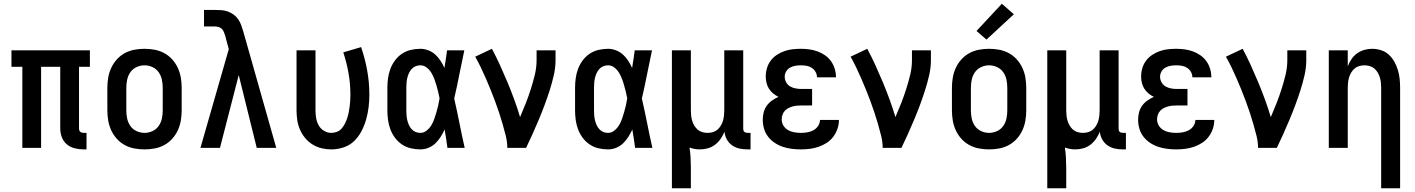

<svg xmlns="http://www.w3.org/2000/svg" viewBox="-20 -788 7540 1023"><path d="M425 8Q401 8 377.5 2Q354 -4 336 -19Q318 -34 309.5 -57Q301 -80 301 -103V-432H199V0H99V-432H41V-520H459V-432H401V-103Q401 -98 402.5 -93.5Q404 -89 407.5 -86Q411 -83 415.5 -81.5Q420 -80 425 -80H441V8Z M750 8Q723 8 696 3Q669 -2 645 -15Q621 -28 602.5 -48.5Q584 -69 572.5 -94Q561 -119 556.5 -146Q552 -173 552 -200V-320Q552 -347 556.5 -374Q561 -401 572.5 -426Q584 -451 602.5 -471.5Q621 -492 645 -505Q669 -518 696 -523Q723 -528 750 -528Q777 -528 804 -523Q831 -518 855 -505Q879 -492 897.5 -471.5Q916 -451 927.5 -426Q939 -401 943.5 -374Q948 -347 948 -320V-200Q948 -173 943.5 -146Q939 -119 927.5 -94Q916 -69 897.5 -48.5Q879 -28 855 -15Q831 -2 804 3Q777 8 750 8ZM750 -80Q772 -80 792.5 -89.5Q813 -99 825.5 -117Q838 -135 842.5 -156.5Q847 -178 847 -200V-320Q847 -342 842.5 -363.5Q838 -385 825.5 -403Q813 -421 792.5 -430.5Q772 -440 750 -440Q728 -440 707.5 -430.5Q687 -421 674.5 -403Q662 -385 657.5 -363.5Q653 -342 653 -320V-200Q653 -178 657.5 -156.5Q662 -135 674.5 -117Q687 -99 707.5 -89.5Q728 -80 750 -80Z M1048 0 1199 -526 1180 -597Q1180 -597 1180 -597Q1180 -597 1180 -597Q1177 -607 1173 -617Q1169 -627 1161.5 -634.5Q1154 -642 1143.5 -644.5Q1133 -647 1123 -647H1067V-735H1123Q1141 -735 1158.5 -734Q1176 -733 1193 -727Q1210 -721 1224.5 -710.5Q1239 -700 1249 -685.5Q1259 -671 1265 -654.5Q1271 -638 1276 -621L1452 0H1348L1252 -388L1152 0Z M1746 8Q1720 8 1694 2Q1668 -4 1645.5 -18Q1623 -32 1606 -52.5Q1589 -73 1578.5 -97Q1568 -121 1564 -147.5Q1560 -174 1560 -200V-520H1661V-200Q1661 -179 1664.5 -158.5Q1668 -138 1678 -120Q1688 -102 1706.5 -91Q1725 -80 1745 -80Q1761 -80 1776 -86Q1791 -92 1801 -104Q1811 -116 1818 -130Q1825 -144 1830 -159Q1835 -174 1838 -189.5Q1841 -205 1843 -220.5Q1845 -236 1846 -252Q1847 -268 1847 -283Q1847 -341 1837 -398Q1827 -455 1809 -509L1904 -537Q1925 -476 1936.5 -412Q1948 -348 1948 -284Q1948 -250 1944 -217Q1940 -184 1931 -152Q1922 -120 1906.5 -90Q1891 -60 1867.5 -37Q1844 -14 1811.5 -3Q1779 8 1746 8Z M2220 8Q2194 8 2168.5 2Q2143 -4 2121.5 -18.5Q2100 -33 2084.5 -54Q2069 -75 2060 -99Q2051 -123 2047.5 -148.5Q2044 -174 2044 -200V-320Q2044 -346 2047.5 -371.5Q2051 -397 2060 -421Q2069 -445 2084.5 -466Q2100 -487 2121.5 -501.5Q2143 -516 2168.5 -522Q2194 -528 2220 -528Q2241 -528 2262 -520Q2283 -512 2299 -497.5Q2315 -483 2327 -464.5Q2339 -446 2348 -426Q2352 -450 2355.5 -473.5Q2359 -497 2362 -520H2454Q2440 -456 2427.5 -391.5Q2415 -327 2400 -263Q2415 -198 2428 -132Q2441 -66 2456 0H2364Q2361 -25 2357 -49.5Q2353 -74 2349 -98Q2340 -78 2328 -59Q2316 -40 2300 -24.5Q2284 -9 2263 -0.5Q2242 8 2220 8ZM2220 -80Q2238 -80 2253.5 -92.5Q2269 -105 2278.5 -121Q2288 -137 2294 -154.5Q2300 -172 2305.5 -190.5Q2311 -209 2315 -227Q2319 -245 2322 -264Q2319 -281 2314.5 -299Q2310 -317 2305 -334.5Q2300 -352 2293.5 -369Q2287 -386 2277.5 -401.5Q2268 -417 2253 -428.5Q2238 -440 2220 -440Q2206 -440 2194 -435Q2182 -430 2173 -420Q2164 -410 2158.5 -397.5Q2153 -385 2150 -372.5Q2147 -360 2146 -346.5Q2145 -333 2145 -320V-200Q2145 -187 2146 -173.5Q2147 -160 2150 -147.5Q2153 -135 2158.5 -122.5Q2164 -110 2173 -100Q2182 -90 2194 -85Q2206 -80 2220 -80Z M2683 0Q2683 -32 2675 -64Q2667 -96 2658 -127Q2649 -158 2639 -188.5Q2629 -219 2617.5 -249.5Q2606 -280 2594 -310Q2582 -340 2569 -369.5Q2556 -399 2542 -428.5Q2528 -458 2512 -486L2601 -528Q2624 -485 2644.5 -440Q2665 -395 2684 -349.5Q2703 -304 2720 -257.5Q2737 -211 2751 -164Q2767 -201 2781.5 -238Q2796 -275 2808 -312.5Q2820 -350 2829.5 -389Q2839 -428 2839 -468V-520H2940V-468Q2940 -427 2930.5 -386Q2921 -345 2908.5 -306Q2896 -267 2881.5 -228Q2867 -189 2851 -151Q2835 -113 2818 -75Q2801 -37 2783 0Z M3220 8Q3194 8 3168.5 2Q3143 -4 3121.5 -18.5Q3100 -33 3084.5 -54Q3069 -75 3060 -99Q3051 -123 3047.5 -148.5Q3044 -174 3044 -200V-320Q3044 -346 3047.5 -371.5Q3051 -397 3060 -421Q3069 -445 3084.5 -466Q3100 -487 3121.5 -501.5Q3143 -516 3168.5 -522Q3194 -528 3220 -528Q3241 -528 3262 -520Q3283 -512 3299 -497.5Q3315 -483 3327 -464.5Q3339 -446 3348 -426Q3352 -450 3355.5 -473.5Q3359 -497 3362 -520H3454Q3440 -456 3427.5 -391.5Q3415 -327 3400 -263Q3415 -198 3428 -132Q3441 -66 3456 0H3364Q3361 -25 3357 -49.5Q3353 -74 3349 -98Q3340 -78 3328 -59Q3316 -40 3300 -24.5Q3284 -9 3263 -0.5Q3242 8 3220 8ZM3220 -80Q3238 -80 3253.5 -92.5Q3269 -105 3278.5 -121Q3288 -137 3294 -154.5Q3300 -172 3305.5 -190.5Q3311 -209 3315 -227Q3319 -245 3322 -264Q3319 -281 3314.5 -299Q3310 -317 3305 -334.5Q3300 -352 3293.5 -369Q3287 -386 3277.5 -401.5Q3268 -417 3253 -428.5Q3238 -440 3220 -440Q3206 -440 3194 -435Q3182 -430 3173 -420Q3164 -410 3158.5 -397.5Q3153 -385 3150 -372.5Q3147 -360 3146 -346.5Q3145 -333 3145 -320V-200Q3145 -187 3146 -173.5Q3147 -160 3150 -147.5Q3153 -135 3158.5 -122.5Q3164 -110 3173 -100Q3182 -90 3194 -85Q3206 -80 3220 -80Z M3560 215V-520H3661V-200Q3661 -186 3662.5 -172Q3664 -158 3668 -144.5Q3672 -131 3679.5 -118.5Q3687 -106 3697.5 -97Q3708 -88 3722 -84Q3736 -80 3750 -80Q3764 -80 3778 -84Q3792 -88 3802.5 -97Q3813 -106 3820.5 -118.5Q3828 -131 3832 -144.5Q3836 -158 3837.5 -172Q3839 -186 3839 -200V-520H3940V-103Q3940 -98 3941 -93.5Q3942 -89 3945.5 -86Q3949 -83 3953.5 -81.5Q3958 -80 3963 -80H3979V8H3963Q3941 8 3920 3.5Q3899 -1 3881 -13.5Q3863 -26 3852.5 -45.5Q3842 -65 3840 -86Q3832 -66 3819.5 -48Q3807 -30 3790 -17Q3773 -4 3752 2Q3731 8 3709 8Q3695 8 3681 5.5Q3667 3 3654 -2Q3658 25 3659.5 52.5Q3661 80 3661 107V215Z M4247 8Q4223 8 4199 5Q4175 2 4152 -5.5Q4129 -13 4108.5 -26.5Q4088 -40 4073 -59Q4058 -78 4051 -102Q4044 -126 4044 -150Q4044 -170 4049 -189.5Q4054 -209 4065.5 -225Q4077 -241 4093.5 -252.5Q4110 -264 4128 -272Q4113 -279 4099.5 -290Q4086 -301 4077 -315.5Q4068 -330 4064 -346.5Q4060 -363 4060 -380Q4060 -403 4066.5 -425Q4073 -447 4086.5 -465Q4100 -483 4119 -495.5Q4138 -508 4159 -515.5Q4180 -523 4202.5 -525.5Q4225 -528 4247 -528Q4270 -528 4292 -525Q4314 -522 4335 -514.5Q4356 -507 4375 -494Q4394 -481 4407 -463Q4420 -445 4427 -423Q4434 -401 4434 -379Q4434 -378 4434 -377.5Q4434 -377 4434 -376H4333Q4333 -376 4333 -376.5Q4333 -377 4333 -377Q4333 -392 4325 -405.5Q4317 -419 4304.5 -427Q4292 -435 4277 -437.5Q4262 -440 4247 -440Q4232 -440 4217 -437.5Q4202 -435 4189 -427.5Q4176 -420 4168.5 -407Q4161 -394 4161 -379Q4161 -363 4169 -349Q4177 -335 4190 -327.5Q4203 -320 4218.5 -317Q4234 -314 4250 -314H4307V-226H4250Q4238 -226 4226 -225Q4214 -224 4202 -220.5Q4190 -217 4179.5 -211.5Q4169 -206 4161 -197Q4153 -188 4149 -176Q4145 -164 4145 -152Q4145 -134 4154.5 -118.5Q4164 -103 4179.5 -94.5Q4195 -86 4212.5 -83Q4230 -80 4247 -80Q4265 -80 4282 -83Q4299 -86 4314 -94Q4329 -102 4339 -117Q4349 -132 4349 -149Q4349 -149 4349 -149Q4349 -149 4349 -149H4450Q4450 -149 4450 -149Q4450 -149 4450 -149Q4450 -125 4442 -101.5Q4434 -78 4419.5 -59Q4405 -40 4385 -27Q4365 -14 4342 -6Q4319 2 4295 5Q4271 8 4247 8Z M4683 0Q4683 -32 4675 -64Q4667 -96 4658 -127Q4649 -158 4639 -188.5Q4629 -219 4617.5 -249.5Q4606 -280 4594 -310Q4582 -340 4569 -369.5Q4556 -399 4542 -428.5Q4528 -458 4512 -486L4601 -528Q4624 -485 4644.5 -440Q4665 -395 4684 -349.5Q4703 -304 4720 -257.5Q4737 -211 4751 -164Q4767 -201 4781.5 -238Q4796 -275 4808 -312.5Q4820 -350 4829.5 -389Q4839 -428 4839 -468V-520H4940V-468Q4940 -427 4930.5 -386Q4921 -345 4908.5 -306Q4896 -267 4881.5 -228Q4867 -189 4851 -151Q4835 -113 4818 -75Q4801 -37 4783 0Z M5250 8Q5223 8 5196 3Q5169 -2 5145 -15Q5121 -28 5102.5 -48.5Q5084 -69 5072.5 -94Q5061 -119 5056.5 -146Q5052 -173 5052 -200V-320Q5052 -347 5056.5 -374Q5061 -401 5072.5 -426Q5084 -451 5102.5 -471.5Q5121 -492 5145 -505Q5169 -518 5196 -523Q5223 -528 5250 -528Q5277 -528 5304 -523Q5331 -518 5355 -505Q5379 -492 5397.5 -471.5Q5416 -451 5427.5 -426Q5439 -401 5443.5 -374Q5448 -347 5448 -320V-200Q5448 -173 5443.5 -146Q5439 -119 5427.5 -94Q5416 -69 5397.5 -48.5Q5379 -28 5355 -15Q5331 -2 5304 3Q5277 8 5250 8ZM5250 -80Q5272 -80 5292.5 -89.5Q5313 -99 5325.5 -117Q5338 -135 5342.5 -156.5Q5347 -178 5347 -200V-320Q5347 -342 5342.5 -363.5Q5338 -385 5325.5 -403Q5313 -421 5292.5 -430.5Q5272 -440 5250 -440Q5228 -440 5207.5 -430.5Q5187 -421 5174.5 -403Q5162 -385 5157.5 -363.5Q5153 -342 5153 -320V-200Q5153 -178 5157.5 -156.5Q5162 -135 5174.5 -117Q5187 -99 5207.5 -89.5Q5228 -80 5250 -80ZM5236 -577 5183 -623 5318 -768 5382 -712Z M5560 215V-520H5661V-200Q5661 -186 5662.5 -172Q5664 -158 5668 -144.5Q5672 -131 5679.5 -118.5Q5687 -106 5697.5 -97Q5708 -88 5722 -84Q5736 -80 5750 -80Q5764 -80 5778 -84Q5792 -88 5802.5 -97Q5813 -106 5820.5 -118.5Q5828 -131 5832 -144.5Q5836 -158 5837.5 -172Q5839 -186 5839 -200V-520H5940V-103Q5940 -98 5941 -93.5Q5942 -89 5945.5 -86Q5949 -83 5953.5 -81.5Q5958 -80 5963 -80H5979V8H5963Q5941 8 5920 3.5Q5899 -1 5881 -13.5Q5863 -26 5852.5 -45.5Q5842 -65 5840 -86Q5832 -66 5819.5 -48Q5807 -30 5790 -17Q5773 -4 5752 2Q5731 8 5709 8Q5695 8 5681 5.5Q5667 3 5654 -2Q5658 25 5659.5 52.5Q5661 80 5661 107V215Z M6247 8Q6223 8 6199 5Q6175 2 6152 -5.5Q6129 -13 6108.5 -26.5Q6088 -40 6073 -59Q6058 -78 6051 -102Q6044 -126 6044 -150Q6044 -170 6049 -189.5Q6054 -209 6065.5 -225Q6077 -241 6093.5 -252.5Q6110 -264 6128 -272Q6113 -279 6099.5 -290Q6086 -301 6077 -315.5Q6068 -330 6064 -346.5Q6060 -363 6060 -380Q6060 -403 6066.5 -425Q6073 -447 6086.5 -465Q6100 -483 6119 -495.5Q6138 -508 6159 -515.5Q6180 -523 6202.5 -525.5Q6225 -528 6247 -528Q6270 -528 6292 -525Q6314 -522 6335 -514.5Q6356 -507 6375 -494Q6394 -481 6407 -463Q6420 -445 6427 -423Q6434 -401 6434 -379Q6434 -378 6434 -377.5Q6434 -377 6434 -376H6333Q6333 -376 6333 -376.5Q6333 -377 6333 -377Q6333 -392 6325 -405.5Q6317 -419 6304.5 -427Q6292 -435 6277 -437.5Q6262 -440 6247 -440Q6232 -440 6217 -437.5Q6202 -435 6189 -427.5Q6176 -420 6168.5 -407Q6161 -394 6161 -379Q6161 -363 6169 -349Q6177 -335 6190 -327.5Q6203 -320 6218.5 -317Q6234 -314 6250 -314H6307V-226H6250Q6238 -226 6226 -225Q6214 -224 6202 -220.5Q6190 -217 6179.5 -211.5Q6169 -206 6161 -197Q6153 -188 6149 -176Q6145 -164 6145 -152Q6145 -134 6154.5 -118.5Q6164 -103 6179.5 -94.5Q6195 -86 6212.5 -83Q6230 -80 6247 -80Q6265 -80 6282 -83Q6299 -86 6314 -94Q6329 -102 6339 -117Q6349 -132 6349 -149Q6349 -149 6349 -149Q6349 -149 6349 -149H6450Q6450 -149 6450 -149Q6450 -149 6450 -149Q6450 -125 6442 -101.5Q6434 -78 6419.5 -59Q6405 -40 6385 -27Q6365 -14 6342 -6Q6319 2 6295 5Q6271 8 6247 8Z M6683 0Q6683 -32 6675 -64Q6667 -96 6658 -127Q6649 -158 6639 -188.5Q6629 -219 6617.5 -249.5Q6606 -280 6594 -310Q6582 -340 6569 -369.5Q6556 -399 6542 -428.5Q6528 -458 6512 -486L6601 -528Q6624 -485 6644.5 -440Q6665 -395 6684 -349.5Q6703 -304 6720 -257.5Q6737 -211 6751 -164Q6767 -201 6781.5 -238Q6796 -275 6808 -312.5Q6820 -350 6829.5 -389Q6839 -428 6839 -468V-520H6940V-468Q6940 -427 6930.5 -386Q6921 -345 6908.5 -306Q6896 -267 6881.5 -228Q6867 -189 6851 -151Q6835 -113 6818 -75Q6801 -37 6783 0Z M7339 215V-320Q7339 -334 7337.5 -348Q7336 -362 7332 -375.5Q7328 -389 7320.5 -401.5Q7313 -414 7302.5 -423Q7292 -432 7278 -436Q7264 -440 7250 -440Q7236 -440 7222 -436Q7208 -432 7197.5 -423Q7187 -414 7179.5 -401.5Q7172 -389 7168 -375.5Q7164 -362 7162.5 -348Q7161 -334 7161 -320V0H7060V-520H7161V-435Q7169 -455 7181 -473Q7193 -491 7210.5 -503.5Q7228 -516 7249 -522Q7270 -528 7291 -528Q7315 -528 7338.5 -520.5Q7362 -513 7379.5 -497Q7397 -481 7409 -459.5Q7421 -438 7428 -415Q7435 -392 7437.5 -368Q7440 -344 7440 -320V215Z"/></svg>

Font: Iosevka SS04 Semibold
Style: Regular
Weight: 600
Monospace: yes
Designer: Belleve Invis
Foundry: Belleve Invis
Version: Version 19.0.0; ttfautohint (v1.8.4)